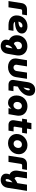

<svg xmlns="http://www.w3.org/2000/svg" viewBox="2154 -2936 1000 5347"><g transform="rotate(90 2653.5 -263.0)"><path d="M10 0 67 -367Q78 -436 124.5 -475.5Q171 -515 241 -515H406L384 -380H280Q264 -380 252 -370Q240 -360 238 -344L184 0Z M676 0Q599 0 539 -26Q479 -52 444.5 -102.5Q410 -153 410 -227Q410 -293 433 -348Q456 -403 497 -443.5Q538 -484 593.5 -506Q649 -528 715 -528Q772 -528 816.5 -508.5Q861 -489 887.5 -455Q914 -421 914 -375Q914 -327 889.5 -291Q865 -255 823.5 -231.5Q782 -208 729.5 -196Q677 -184 620 -182Q611 -182 603 -182Q595 -182 587 -182Q595 -163 618.5 -150.5Q642 -138 682 -138H839L817 0ZM582 -277Q585 -277 588 -277Q591 -277 594 -278Q638 -280 667.5 -288.5Q697 -297 714 -308.5Q731 -320 738 -332Q745 -344 745 -355Q745 -369 734 -379Q723 -389 698 -389Q664 -389 640 -372Q616 -355 601.5 -330.5Q587 -306 584 -283Q583 -281 582.5 -279.5Q582 -278 582 -277Z M1262 217Q1212 217 1171.5 199Q1131 181 1107.5 147.5Q1084 114 1084 69Q1084 49 1089.5 25.5Q1095 2 1100 -14Q1061 -30 1029.5 -59.5Q998 -89 980 -132Q962 -175 962 -229Q962 -295 985 -349.5Q1008 -404 1049 -443.5Q1090 -483 1145 -504.5Q1200 -526 1265 -526Q1345 -526 1403.5 -494.5Q1462 -463 1494 -407.5Q1526 -352 1526 -279Q1526 -266 1524.5 -251Q1523 -236 1521 -221L1478 29Q1468 91 1436.5 133Q1405 175 1360 196Q1315 217 1262 217ZM1263 80Q1282 80 1291 67.5Q1300 55 1304 34L1327 -110Q1306 -95 1291 -79Q1276 -63 1265 -46.5Q1254 -30 1247.5 -14Q1241 2 1237.5 16.5Q1234 31 1234 43Q1234 59 1241.5 69.5Q1249 80 1263 80ZM1203 -150Q1228 -175 1263.5 -199Q1299 -223 1346 -245L1348 -259Q1349 -265 1349.5 -271Q1350 -277 1350 -282Q1350 -310 1338.5 -331Q1327 -352 1305.5 -363Q1284 -374 1254 -374Q1220 -374 1195 -357.5Q1170 -341 1156 -313Q1142 -285 1141 -247Q1141 -218 1148 -198Q1155 -178 1169 -166.5Q1183 -155 1203 -150Z M2175 -515 2128 -207Q2119 -144 2081.5 -94Q2044 -44 1984.5 -15.5Q1925 13 1847 13Q1775 13 1721 -13Q1667 -39 1637.5 -84.5Q1608 -130 1608 -190Q1608 -200 1609.5 -213Q1611 -226 1612 -236L1657 -515H1829L1785 -234Q1784 -230 1783.5 -223.5Q1783 -217 1783 -213Q1783 -181 1804.5 -160Q1826 -139 1861 -139Q1886 -139 1906.5 -151Q1927 -163 1941 -182Q1955 -201 1958 -224L2002 -515Z M2345 0Q2280 0 2243 -32Q2206 -64 2206 -122Q2206 -130 2207 -138Q2208 -146 2209 -154L2267 -530Q2274 -575 2290 -613.5Q2306 -652 2332 -681Q2358 -710 2394.5 -726.5Q2431 -743 2479 -743Q2537 -743 2574.5 -721.5Q2612 -700 2630.5 -664Q2649 -628 2649 -583Q2649 -535 2630 -487.5Q2611 -440 2575.5 -396.5Q2540 -353 2489.5 -316.5Q2439 -280 2376 -254L2390 -398Q2424 -415 2448 -444Q2472 -473 2484.5 -504.5Q2497 -536 2497 -560Q2497 -575 2491.5 -584Q2486 -593 2474 -593Q2460 -593 2451 -581Q2442 -569 2438 -545L2381 -180Q2380 -172 2379 -165.5Q2378 -159 2378 -154Q2378 -146 2383 -142Q2388 -138 2397 -138H2519L2498 0Z M2848 13Q2784 13 2737 -17.5Q2690 -48 2664.5 -101Q2639 -154 2639 -220Q2639 -287 2661 -343.5Q2683 -400 2722.5 -441Q2762 -482 2816.5 -505Q2871 -528 2936 -528Q2992 -528 3040.5 -512Q3089 -496 3126 -464.5Q3163 -433 3183 -387.5Q3203 -342 3203 -283Q3203 -269 3201.5 -254Q3200 -239 3195 -208L3159 0H2994L3006 -78H3001Q2974 -35 2933 -11Q2892 13 2848 13ZM2911 -138Q2945 -138 2970.5 -157Q2996 -176 3011 -206.5Q3026 -237 3026 -271Q3026 -301 3014.5 -323.5Q3003 -346 2982 -359.5Q2961 -373 2932 -373Q2900 -373 2874 -355Q2848 -337 2833.5 -307.5Q2819 -278 2819 -241Q2819 -210 2830 -187Q2841 -164 2862 -151Q2883 -138 2911 -138Z M3463 0Q3399 0 3363.5 -34Q3328 -68 3328 -129Q3328 -146 3331 -164L3407 -638H3581L3510 -189Q3507 -171 3507 -164Q3507 -155 3512.5 -148.5Q3518 -142 3529 -142H3641L3618 0ZM3285 -379 3306 -515H3700L3679 -379Z M3968 13Q3895 13 3837 -18Q3779 -49 3745.5 -104Q3712 -159 3712 -229Q3712 -293 3737 -347.5Q3762 -402 3805 -442.5Q3848 -483 3904 -505.5Q3960 -528 4022 -528Q4094 -528 4151.5 -497Q4209 -466 4242.5 -411.5Q4276 -357 4275 -286Q4275 -223 4250.5 -168Q4226 -113 4183.5 -73Q4141 -33 4085.5 -10Q4030 13 3968 13ZM3983 -142Q4018 -142 4044.5 -160.5Q4071 -179 4086 -208.5Q4101 -238 4101 -273Q4101 -303 4089.5 -326Q4078 -349 4056.5 -361.5Q4035 -374 4005 -374Q3970 -374 3943 -356Q3916 -338 3901 -308Q3886 -278 3886 -243Q3886 -214 3897.5 -191Q3909 -168 3931 -155Q3953 -142 3983 -142Z M4316 0 4373 -367Q4384 -436 4430.5 -475.5Q4477 -515 4547 -515H4712L4690 -380H4586Q4570 -380 4558 -370Q4546 -360 4544 -344L4490 0Z M4994 217Q4943 217 4903 199Q4863 181 4839.5 147.5Q4816 114 4816 69Q4816 12 4841.5 -38Q4867 -88 4909 -129.5Q4951 -171 4999.5 -202Q5048 -233 5095 -252L5067 -117Q5025 -87 4995.5 -43.5Q4966 0 4966 43Q4966 59 4973.5 69.5Q4981 80 4995 80Q5014 80 5024 66.5Q5034 53 5037 32L5123 -515H5296L5210 29Q5200 91 5168.5 133Q5137 175 5091.5 196Q5046 217 4994 217ZM4894 -20Q4815 -26 4773 -79Q4731 -132 4731 -208Q4731 -222 4732 -237Q4733 -252 4736 -266L4776 -515H4949L4911 -271Q4910 -260 4909 -252Q4908 -244 4908 -237Q4908 -204 4925 -186Q4942 -168 4974 -164Z"/></g></svg>

Font: MuseoModerno ExtraBold
Style: Italic
Weight: 800
Italic angle: -9°
Designer: Pablo Cosgaya, Héctor Gatti, Marcela Romero, and the Authors of The MuseoModerno Project.
Foundry: Omnibus-Type Team
Version: Version 1.003